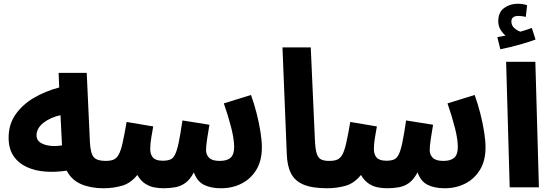

<svg xmlns="http://www.w3.org/2000/svg" viewBox="-20 -1000 2954 1025"><path d="M533 5Q464 5 413 -17Q362 -39 336 -89Q277 -80 222 -84Q167 -88 122.5 -108.5Q78 -129 52 -167.5Q26 -206 26 -265Q26 -335 62 -387.5Q98 -440 159 -476.5Q220 -513 296 -533L293 -611H443L460 -242Q463 -181 480.5 -161Q498 -141 543 -141Q579 -141 596.5 -120Q614 -99 614 -70Q614 -36 592.5 -15.5Q571 5 533 5ZM175 -277Q175 -253 194.5 -239.5Q214 -226 245.5 -222Q277 -218 311 -224L303 -385Q248 -373 211.5 -344Q175 -315 175 -277Z M533 5 543 -141Q569 -141 585.5 -147.5Q602 -154 613.5 -174.5Q625 -195 634.5 -237Q644 -279 656 -349L798 -325Q794 -301 788 -267.5Q782 -234 782 -204Q782 -175 797 -158.5Q812 -142 849 -142Q872 -142 888 -148Q904 -154 914.5 -175Q925 -196 934 -239Q943 -282 954 -357L1098 -334Q1092 -300 1086 -260Q1080 -220 1080 -198Q1080 -174 1096.5 -157.5Q1113 -141 1153 -141Q1192 -141 1211 -158Q1230 -175 1230 -215Q1230 -257 1214.5 -318Q1199 -379 1175 -448L1320 -493Q1337 -446 1350 -395Q1363 -344 1370.5 -296.5Q1378 -249 1378 -213Q1378 -143 1349 -94.5Q1320 -46 1270.5 -20.5Q1221 5 1160 5Q1105 5 1068.5 -13.5Q1032 -32 1015 -80Q995 -42 970.5 -24Q946 -6 916.5 -0.5Q887 5 853 5Q830 5 804.5 0.5Q779 -4 755 -19.5Q731 -35 713 -66Q677 -21 630 -8Q583 5 533 5Z M1727 5Q1647 5 1600.5 -14.5Q1554 -34 1533.5 -74.5Q1513 -115 1511 -178L1488 -747H1639L1661 -256Q1663 -206 1670.5 -181.5Q1678 -157 1694 -149Q1710 -141 1737 -141Q1773 -141 1790.5 -120.5Q1808 -100 1808 -70Q1808 -36 1787 -15.5Q1766 5 1727 5Z M1727 5 1737 -141Q1763 -141 1779.5 -147.5Q1796 -154 1807.5 -174.5Q1819 -195 1828.5 -237Q1838 -279 1850 -349L1992 -325Q1988 -301 1982 -267.5Q1976 -234 1976 -204Q1976 -175 1991 -158.5Q2006 -142 2043 -142Q2066 -142 2082 -148Q2098 -154 2108.5 -175Q2119 -196 2128 -239Q2137 -282 2148 -357L2292 -334Q2286 -300 2280 -260Q2274 -220 2274 -198Q2274 -174 2290.5 -157.5Q2307 -141 2347 -141Q2386 -141 2405 -158Q2424 -175 2424 -215Q2424 -257 2408.5 -318Q2393 -379 2369 -448L2514 -493Q2531 -446 2544 -395Q2557 -344 2564.5 -296.5Q2572 -249 2572 -213Q2572 -143 2543 -94.5Q2514 -46 2464.5 -20.5Q2415 5 2354 5Q2299 5 2262.5 -13.5Q2226 -32 2209 -80Q2189 -42 2164.5 -24Q2140 -6 2110.5 -0.5Q2081 5 2047 5Q2024 5 1998.5 0.5Q1973 -4 1949 -19.5Q1925 -35 1907 -66Q1871 -21 1824 -8Q1777 5 1727 5Z M2651 -737 2635 -802Q2662 -807 2679 -810Q2663 -823 2651.5 -842.5Q2640 -862 2640 -886Q2640 -935 2671.5 -957.5Q2703 -980 2743 -980Q2772 -980 2794 -972L2787 -910Q2778 -912 2768 -913.5Q2758 -915 2748 -915Q2710 -915 2710 -885Q2710 -864 2726 -850Q2742 -836 2758 -831Q2791 -840 2819 -851L2839 -789Q2802 -775 2751.5 -761Q2701 -747 2651 -737Z M2701 0 2682 -670H2838L2857 0Z"/></svg>

Font: Noto Sans Arabic Cond ExtBd
Style: Regular
Weight: 800
Width: 3
Designer: Monotype Design Team, Nadine Chahine, Nizar Qandah and Khaled Hosny
Foundry: Monotype Imaging Inc.
Version: Version 2.012; ttfautohint (v1.8.4.7-5d5b)